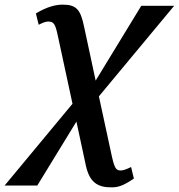

<svg xmlns="http://www.w3.org/2000/svg" viewBox="-96 -561 772 829"><path d="M-76 240H65L234 -36L275 155C291 226 325 248 385 248C415 248 438 240 482 210L470 160C456 167 439 175 425 175C406 175 399 167 387 114L331 -145L656 -536H514L317 -213L267 -446C252 -518 235 -541 175 -541C145 -541 107 -532 59 -503L71 -454C85 -461 99 -468 112 -468C136 -468 143 -458 154 -405L217 -113Z"/></svg>

Font: Noto Serif SemiBold
Style: Italic
Weight: 600
Italic angle: -12°
Designer: Monotype Design Team
Foundry: Monotype Imaging Inc.
Version: Version 2.014